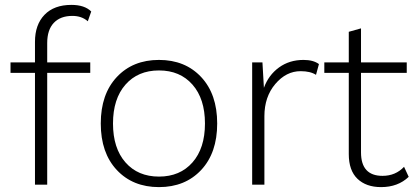

<svg xmlns="http://www.w3.org/2000/svg" viewBox="-20 -755 1701 785"><path d="M173 -579V-500H349V-457H173V0H123V-457H23V-500H123V-584Q123 -654 162 -694.5Q201 -735 272 -735Q326 -735 353 -708L339 -668Q314 -690 276 -690Q227 -690 200 -661.5Q173 -633 173 -579Z M457.5 -440Q523 -510 630 -510Q737 -510 802.5 -440Q868 -370 868 -250Q868 -130 802.5 -60Q737 10 630 10Q523 10 457.5 -60Q392 -130 392 -250Q392 -370 457.5 -440ZM767 -409Q716 -467 630 -467Q544 -467 493 -409Q442 -351 442 -250Q442 -149 493 -91Q544 -33 630 -33Q716 -33 767 -91Q818 -149 818 -250Q818 -351 767 -409Z M1011 0V-500H1053L1059 -396Q1078 -448 1120.5 -479Q1163 -510 1221 -510Q1261 -510 1284 -493L1272 -449Q1249 -464 1209 -464Q1150 -464 1105.5 -411.5Q1061 -359 1061 -280V0Z M1632 -73 1651 -32Q1607 10 1538 10Q1477 10 1441.5 -24Q1406 -58 1406 -125V-457H1306V-500H1406V-625L1456 -639V-500H1643V-457H1456V-132Q1456 -36 1544 -36Q1597 -36 1632 -73Z"/></svg>

Font: Elaine Sans Light
Style: Regular
Weight: 300
Designer: Wei Huang
Foundry: Wei Huang
Version: Version 2.001;December 24, 2019;FontCreator 12.0.0.2547 64-b